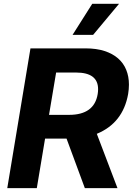

<svg xmlns="http://www.w3.org/2000/svg" viewBox="-20 -979 696 999"><path d="M464.5 -797.6H357.6L459.9 -959.2H599.4ZM591.3 0H421.5L326.3 -257.8H214.5L171.5 0H17.8L138.5 -727.3H425.4Q481.5 -727.3 523.8 -713.6Q566.1 -699.9 594.3 -675.2Q622.5 -650.6 636.7 -615.8Q650.9 -581 650.9 -538.7Q650.9 -515.3 646.7 -489.7Q619.7 -338.8 483.7 -282.7ZM339.5 -381.4Q470.5 -381.4 488.3 -489.7Q490.4 -502.8 490.4 -514.9Q490.4 -601.6 375.7 -601.6H272L235.1 -381.4Z"/></svg>

Font: Linik Sans
Style: Bold Italic
Weight: 700
Italic angle: 9°
Designer: Fonts by Rasmus Andersson / Changes by Cristiano Sobral with parts from Marc Monis
Foundry: rsms
Version: Version 3.020; ttfautohint (v1.6)